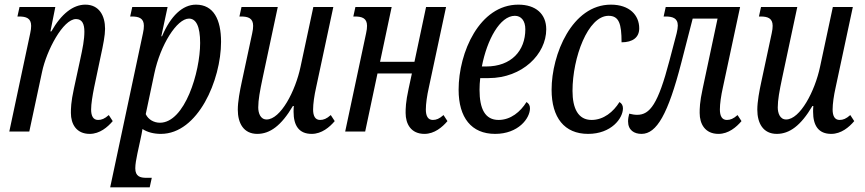

<svg xmlns="http://www.w3.org/2000/svg" viewBox="-20 -566 3720 826"><path d="M366 10C409 10 443 -19 465 -45L448 -71C430 -55 417 -50 402 -50C381 -50 372 -67 372 -95C372 -119 378 -155 385 -190L413 -323C424 -373 432 -414 432 -442C432 -498 407 -546 347 -546C295 -546 244 -507 201 -431H197L218 -536H64L55 -495H62C92 -495 114 -488 114 -455C114 -446 113 -436 110 -423L20 0H106L161 -257C180 -348 251 -484 307 -484C334 -484 343 -462 343 -430C343 -395 336 -360 324 -305L298 -185C285 -126 285 -98 285 -80C285 -33 308 10 366 10Z M454 240H624L633 199H610C583 199 562 193 562 158C562 141 566 119 571 95L584 35C587 22 591 2 593 -11C614 3 642 10 672 10C832 10 931 -222 931 -386C931 -482 899 -546 823 -546C765 -546 714 -497 677 -410H674L701 -536H549L540 -495H547C577 -495 599 -488 599 -455C599 -446 598 -436 595 -423ZM668 -38C643 -38 618 -51 607 -75L644 -250C670 -373 741 -486 793 -486C823 -486 841 -454 841 -381C841 -256 775 -38 668 -38Z M1087 10C1141 10 1190 -25 1240 -110H1244C1243 -100 1243 -92 1243 -85C1243 -26 1266 10 1321 10C1364 10 1398 -19 1420 -45L1403 -71C1385 -55 1372 -50 1357 -50C1336 -50 1327 -67 1327 -95C1327 -119 1332 -155 1340 -190L1414 -536H1328L1273 -279C1251 -174 1187 -52 1127 -52C1100 -52 1091 -80 1091 -104C1091 -136 1098 -174 1110 -231L1175 -536H1019L1010 -495H1017C1047 -495 1069 -488 1069 -455C1069 -446 1068 -436 1065 -423L1020 -213C1012 -176 1003 -129 1003 -94C1003 -36 1028 10 1087 10Z M1806 10C1849 10 1883 -19 1905 -45L1888 -71C1870 -55 1857 -50 1842 -50C1821 -50 1812 -67 1812 -95C1812 -119 1817 -155 1825 -190L1899 -536H1813L1763 -300H1615L1665 -536H1509L1500 -495H1507C1537 -495 1559 -488 1559 -455C1559 -446 1558 -436 1555 -423L1465 0H1551L1604 -250H1752L1738 -185C1725 -126 1725 -98 1725 -80C1725 -33 1748 10 1806 10Z M2110 10C2210 10 2260 -57 2260 -100C2260 -112 2255 -121 2245 -127C2219 -85 2177 -50 2125 -50C2067 -50 2043 -97 2043 -180C2043 -196 2044 -213 2046 -230H2082C2227 -230 2330 -333 2330 -440C2330 -506 2285 -546 2210 -546C2043 -546 1953 -341 1953 -180C1953 -60 2008 10 2110 10ZM2053 -280C2075 -395 2131 -498 2195 -498C2222 -498 2240 -477 2240 -440C2240 -348 2180 -280 2071 -280Z M2510 10C2610 10 2660 -57 2660 -100C2660 -112 2655 -121 2645 -127C2619 -85 2577 -50 2525 -50C2467 -50 2443 -100 2443 -175C2443 -318 2509 -498 2598 -498C2643 -498 2654 -464 2654 -384C2702 -384 2730 -405 2730 -444C2730 -501 2688 -546 2608 -546C2441 -546 2353 -332 2353 -180C2353 -60 2408 10 2510 10Z M2740 10C2805 10 2854 -75 2911 -296L2960 -486H3067L3003 -185C2990 -126 2990 -98 2990 -80C2990 -33 3013 10 3071 10C3114 10 3148 -19 3170 -45L3153 -71C3135 -55 3122 -50 3107 -50C3086 -50 3077 -67 3077 -95C3077 -119 3082 -155 3090 -190L3164 -536H2844L2835 -495H2843C2872 -495 2896 -489 2896 -456C2896 -447 2894 -436 2891 -423L2860 -305C2811 -118 2776 -72 2721 -72C2710 -72 2699 -74 2687 -77C2684 -66 2682 -55 2682 -44C2682 -6 2708 10 2740 10Z M3322 10C3376 10 3425 -25 3475 -110H3479C3478 -100 3478 -92 3478 -85C3478 -26 3501 10 3556 10C3599 10 3633 -19 3655 -45L3638 -71C3620 -55 3607 -50 3592 -50C3571 -50 3562 -67 3562 -95C3562 -119 3567 -155 3575 -190L3649 -536H3563L3508 -279C3486 -174 3422 -52 3362 -52C3335 -52 3326 -80 3326 -104C3326 -136 3333 -174 3345 -231L3410 -536H3254L3245 -495H3252C3282 -495 3304 -488 3304 -455C3304 -446 3303 -436 3300 -423L3255 -213C3247 -176 3238 -129 3238 -94C3238 -36 3263 10 3322 10Z"/></svg>

Font: Noto Serif ExtraCondensed
Style: Italic
Weight: 400
Width: 2
Italic angle: -12°
Designer: Monotype Design Team
Foundry: Monotype Imaging Inc.
Version: Version 2.014